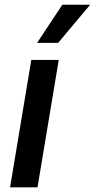

<svg xmlns="http://www.w3.org/2000/svg" viewBox="-20 -802 406 822"><path d="M23.1 0H140.6L231.5 -545.5H114ZM138.8 -618.6H229L365.8 -781.6H246.8Z"/></svg>

Font: Magic Ui Pro Semi Bold
Style: Italic
Weight: 600
Italic angle: -9.39999°
Designer: Stefan Endress, Andreas Faust
Version: Version 1.000;FEAKit 1.0